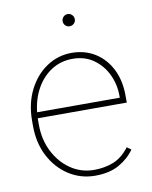

<svg xmlns="http://www.w3.org/2000/svg" viewBox="-82 -769 667 841"><g transform="rotate(-10 252.0 -349.0)"><path d="M273.9 9.8Q210 9.8 157.2 -23.9Q104.5 -57.6 73.5 -116.9Q42.5 -176.3 42.5 -252.9V-274.4Q42.5 -351.6 72.5 -411.1Q102.5 -470.7 152.8 -504.4Q203.1 -538.1 264.2 -538.1Q322.8 -538.1 368.2 -509.8Q413.6 -481.4 439.2 -430.7Q464.8 -379.9 464.8 -312.5V-281.7H68.8Q68.8 -278.3 68.8 -274.4V-252.9Q68.8 -187 95.9 -133.3Q123 -79.6 169.4 -47.9Q215.8 -16.1 273.9 -16.1Q319.3 -16.1 358.6 -31.2Q397.9 -46.4 430.7 -88.9L449.2 -75.7Q422.9 -38.1 380.1 -14.2Q337.4 9.8 273.9 9.8ZM264.2 -511.7Q210.9 -511.7 169.4 -484.9Q127.9 -458 102.3 -411.9Q76.7 -365.7 70.8 -308.1H438.5V-314.5Q438.5 -367.7 417 -412.4Q395.5 -457 356.4 -484.4Q317.4 -511.7 264.2 -511.7ZM250 -681.2Q250 -692.4 257.8 -700.4Q265.6 -708.5 276.9 -708.5Q288.1 -708.5 296.1 -700.4Q304.2 -692.4 304.2 -681.2Q304.2 -669.9 296.1 -662.1Q288.1 -654.3 276.9 -654.3Q265.6 -654.3 257.8 -662.1Q250 -669.9 250 -681.2Z"/></g></svg>

Font: Vazirmatn UI Thin
Style: Regular
Weight: 100
Designer: Saber Rastikerdar
Foundry: Saber Rastikerdar
Version: Version 33.003